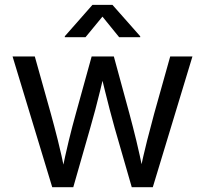

<svg xmlns="http://www.w3.org/2000/svg" viewBox="-20 -777 851 797"><path d="M196.8 0 32.2 -542.5H124.5L190.9 -305.7Q204.6 -256.3 220 -195.3Q235.4 -134.3 250.5 -59.1H235.8Q250.5 -131.3 265.4 -192.6Q280.3 -253.9 294.9 -305.7L360.4 -542.5H452.6L517.1 -305.7Q530.8 -254.9 545.7 -194.1Q560.5 -133.3 575.2 -59.1H559.6Q575.2 -132.3 590.6 -193.4Q606 -254.4 620.1 -305.7L686.5 -542.5H778.8L614.3 0H526.9L456.1 -245.6Q445.8 -283.2 435.5 -321.8Q425.3 -360.4 415.5 -400.9Q405.8 -441.4 395.5 -482.9H415.5Q405.8 -441.9 395.8 -401.1Q385.7 -360.4 375.5 -321.3Q365.2 -282.2 354.5 -245.6L284.2 0ZM335 -622.6H249V-626.5L363.8 -756.8H446.8L562 -626.5V-622.6H474.6L405.3 -708Z"/></svg>

Font: Inter 16pt
Style: Regular
Weight: 400
Version: Version 4.001;git-66647c0bb